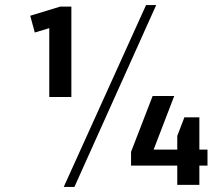

<svg xmlns="http://www.w3.org/2000/svg" viewBox="-20 -728 867 756"><path d="M261 -346H174V-641L207 -627L117 -600L99 -666L217 -702H261ZM555 -708H595L273 8H231ZM496 -130 581 -350H666L570 -100L533 -139H797V-76H496ZM678 -193 706 -266H765V0H678Z"/></svg>

Font: Pathway Extreme Medium
Style: Regular
Weight: 500
Designer: Eduardo Rodriguez Tunni
Foundry: Eduardo Rodriguez Tunni
Version: Version 1.001;gftools[0.9.26]